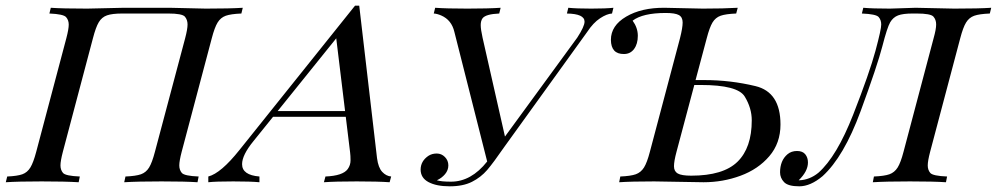

<svg xmlns="http://www.w3.org/2000/svg" viewBox="-51 -635 3474 669"><path d="M641.1 -20 637.2 0Q594.7 -2.9 511.7 -2.9Q428.7 -2.9 381.8 0L386.2 -20Q422.4 -21.5 440.2 -27.8Q458 -34.2 468.5 -51.3Q479 -68.4 488.8 -106L594.2 -502Q602.5 -533.7 602.5 -549.8Q602.5 -565.9 593.3 -576.9Q584 -587.9 535.2 -587.9H376Q339.8 -587.9 321.8 -581.5Q303.7 -575.2 293.2 -557.6Q282.7 -540 272.9 -502L168 -106Q159.7 -74.2 159.7 -58.6Q159.7 -43 168.5 -32.5Q177.2 -22 227.1 -20L223.1 0Q176.3 -2.9 94.2 -2.9Q12.2 -2.9 -30.8 0L-25.9 -20Q9.3 -21.5 26.9 -27.8Q44.4 -34.2 54.9 -51.5Q65.4 -68.8 75.2 -106L180.2 -502Q188.5 -533.7 188.5 -549.3Q188.5 -564.9 179.2 -575.4Q169.9 -585.9 121.1 -587.9L126 -607.9Q166 -605 252.9 -605L380.9 -607.9H540L666 -605Q751.5 -605 794.9 -607.9L790 -587.9Q753.4 -586.4 735.6 -580.1Q717.8 -573.7 707.3 -556.6Q696.8 -539.6 687 -502L582 -106Q573.7 -74.2 573.7 -58.6Q573.7 -43 582.5 -32.5Q591.3 -22 641.1 -20Z M1120.6 -501.5 916.5 -248H1151.4ZM1077.6 0 1083 -20Q1143.6 -22.5 1160.6 -45.9Q1170.4 -59.6 1170.4 -76.2Q1170.4 -92.8 1168.9 -104L1153.8 -228H900.4L832 -143.1Q792.5 -94.7 792.5 -63Q792.5 -24.9 853 -20V0Q823.2 -2.9 761.7 -2.9Q700.2 -2.9 674.8 0V-20Q718.8 -31.2 783.7 -112.8L1186 -615.2H1200.7L1262.7 -84Q1267.1 -50.8 1280.8 -36.1Q1294.4 -21.5 1312 -20L1306.6 0Q1266.6 -2.9 1191.9 -2.9Q1117.2 -2.9 1077.6 0Z M1985.8 -559.6Q1985.8 -586.9 1924.3 -587.9L1929.2 -607.9Q1958 -605 2008.8 -605Q2059.6 -605 2086.4 -607.9L2081.5 -587.9Q2063.5 -586.9 2039.8 -571.3Q2016.1 -555.7 1995.1 -523.9L1706.5 -123.5Q1668.5 -68.4 1646.5 -42.7Q1624.5 -17.1 1593.5 -1.5Q1562.5 14.2 1516.1 14.2Q1469.7 14.2 1442.1 -0.5Q1414.6 -15.1 1414.6 -44.4Q1415 -73.7 1441.4 -91.8Q1454.1 -100.1 1470.7 -100.1Q1487.3 -100.1 1499.3 -87.9Q1511.2 -75.7 1511.2 -58.8Q1511.2 -42 1499.8 -28.3Q1488.3 -14.6 1471.2 -6.8Q1486.3 -2 1520.5 -2Q1590.8 -2 1646.5 -72.3L1532.2 -523.9Q1522.5 -565.4 1486.3 -581.1Q1471.7 -587.4 1460.4 -587.9L1465.3 -607.9Q1504.4 -605 1577.4 -605Q1650.4 -605 1693.4 -607.9L1688.5 -587.9Q1641.6 -585.9 1630.4 -571.3Q1624 -562.5 1624 -547.6Q1624 -532.7 1630.4 -503.9L1708.5 -159.2L1960.4 -503.9Q1985.8 -543 1985.8 -559.6Z M2568.4 -215.8Q2568.4 -258.3 2543.9 -298.6Q2519.5 -338.9 2390.6 -338.9H2368.2L2306.2 -106Q2297.4 -73.2 2297.4 -55.7Q2297.4 -38.1 2310.5 -30.5Q2323.7 -22.9 2357.4 -22.9Q2469.2 -22.9 2518.8 -71.5Q2568.4 -120.1 2568.4 -215.8ZM2403.3 -356Q2494.1 -356 2581.3 -335Q2668.5 -314 2668.5 -201.2Q2668.5 -136.2 2629.6 -90.8Q2590.8 -45.4 2529.3 -22.7Q2467.8 0 2400.4 0L2228.5 -2.9Q2148.4 -2.9 2106.4 0L2110.4 -20Q2146.5 -21.5 2164.3 -27.8Q2182.1 -34.2 2192.9 -51.3Q2203.6 -68.4 2213.4 -106L2318.4 -502Q2327.6 -538.1 2327.6 -556.6Q2327.6 -575.2 2314.5 -582.5Q2301.3 -589.8 2268.6 -589.8Q2188.5 -589.8 2153.3 -563Q2171.4 -538.1 2171.4 -510.3Q2171.4 -481.9 2158.4 -464.4Q2145.5 -446.8 2123 -446.8Q2078.1 -446.3 2077.6 -496.1Q2077.6 -545.9 2130.9 -577.1Q2184.1 -608.4 2264.2 -607.9L2397.5 -605Q2471.2 -605 2519.5 -607.9L2514.2 -587.9Q2477.5 -586.4 2459.7 -580.1Q2441.9 -573.7 2431.6 -556.6Q2421.4 -539.6 2411.6 -502L2372.6 -356Z M2764.2 -68.8Q2764.2 -38.1 2731.9 -6.8H2733.9Q2770.5 -8.3 2800.8 -33.2Q2864.7 -89.8 2921.9 -235.8Q2979 -381.8 2999.5 -458Q3020 -534.2 3019.5 -549.8Q3019.5 -565.4 3010.5 -575.7Q3001.5 -585.9 2952.1 -587.9L2957 -607.9Q2988.3 -605 3049.8 -605L3139.2 -607.9Q3139.2 -607.9 3273.9 -605Q3359.9 -605 3402.8 -607.9L3397.9 -587.9Q3361.3 -586.4 3343.5 -580.1Q3325.7 -573.7 3315.2 -556.6Q3304.7 -539.6 3294.9 -502L3189.9 -106Q3181.6 -74.2 3181.6 -58.6Q3181.6 -43 3190.4 -32.5Q3199.2 -22 3249 -20L3245.1 0Q3202.6 -2.9 3119.6 -2.9Q3036.6 -2.9 2990.2 0L2994.1 -20Q3030.3 -21.5 3048.1 -27.8Q3065.9 -34.2 3076.7 -51.3Q3087.4 -68.4 3097.2 -106L3202.1 -502Q3210.9 -533.2 3210.9 -549.8Q3210.9 -566.4 3201.4 -577.1Q3191.9 -587.9 3143.1 -587.9H3128.9Q3095.2 -587.9 3078.1 -581.3Q3061 -574.7 3050.8 -557.4Q3040.5 -540 3023.4 -473.6Q3006.3 -407.2 2947.8 -247.8Q2889.2 -88.4 2814.9 -21Q2772.9 14.2 2733.9 14.2Q2694.8 14.2 2680.9 -0.5Q2667 -15.1 2667 -34.7Q2667 -54.2 2673.3 -70.3Q2679.7 -86.4 2693.1 -97.7Q2706.5 -108.9 2726.1 -108.9Q2745.6 -108.9 2754.9 -97.4Q2764.2 -85.9 2764.2 -68.8Z"/></svg>

Font: PlayfairDisplaySC-Italic
Style: Italic
Weight: 400
Italic angle: -14°
Designer: Claus Eggers Sørensen
Foundry: Claus Eggers Sørensen
Version: Version 1.004;PS 001.004;hotconv 1.0.70;makeotf.lib2.5.58329